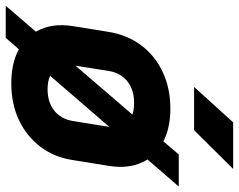

<svg xmlns="http://www.w3.org/2000/svg" viewBox="-128 -722 855 688"><g transform="rotate(90 300.0 -377.5)"><path d="M-24 30 69 -78Q37 -133 49 -210L70 -340Q81 -406 118 -455.5Q155 -505 213.5 -532.5Q272 -560 345 -560Q413 -560 462 -535L509 -590H624L527 -478Q563 -421 550 -340L529 -210Q519 -144 481.5 -94.5Q444 -45 386 -17.5Q328 10 254 10Q182 10 132 -17L91 30ZM210 -340 191 -220 366 -424Q348 -430 324 -430Q277 -430 247 -406Q217 -382 210 -340ZM275 -120Q322 -120 352 -144Q382 -168 389 -210L410 -340V-341L227 -129Q247 -120 275 -120ZM267 -645 394 -785H561L422 -645Z"/></g></svg>

Font: JetBrains Mono NL ExtraBold
Style: Italic
Weight: 800
Italic angle: -9°
Monospace: yes
Designer: Philipp Nurullin, Konstantin Bulenkov
Foundry: JetBrains
Version: Version 2.305; ttfautohint (v1.8.4.7-5d5b)